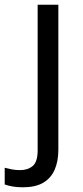

<svg xmlns="http://www.w3.org/2000/svg" viewBox="-75 -556 353 816"><path d="M22 240Q-3 240 -22 236.5Q-41 233 -55 228V157Q-40 161 -24 164Q-8 167 11 167Q43 167 64 149.5Q85 132 85 83V-536H173V80Q173 130 157 166Q141 202 108 221Q75 240 22 240Z"/></svg>

Font: Noto Sans Georgian
Style: Regular
Weight: 400
Designer: Monotype Design Team, Akaki Razmadze
Foundry: Google LLC
Version: Version 2.002